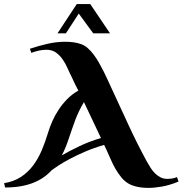

<svg xmlns="http://www.w3.org/2000/svg" viewBox="-22 -913 892 938"><path d="M850.1 -25.9Q805.7 -7.8 769 -1.5Q732.4 4.9 703.1 4.9Q679.7 4.9 662.6 2.2Q645.5 -0.5 633.3 -4.4Q619.1 -8.8 608.9 -14.2Q587.4 -26.4 571.3 -45.9Q555.2 -65.4 542.2 -87.9Q529.3 -110.4 519 -134.3Q508.8 -158.2 499 -179.2L486.8 -205.1Q437.5 -190.9 394.8 -172.6Q352.1 -154.3 318.8 -136.5Q285.6 -118.7 262.9 -103.8Q240.2 -88.9 231 -82Q212.9 -62 190.4 -46.4Q168 -30.8 140.1 -19.8Q112.3 -8.8 78.1 -2.9Q43.9 2.9 2.9 2.9L-2 -18.1Q45.4 -25.9 79.8 -48.3Q114.3 -70.8 139.2 -103.8Q164.1 -136.7 181.6 -178Q199.2 -219.2 212.9 -265.1Q220.7 -291.5 233.6 -320.8Q246.6 -350.1 264.9 -377.7Q283.2 -405.3 306.9 -429.4Q330.6 -453.6 360.8 -470.2Q352.5 -485.8 344.5 -502.2Q336.4 -518.6 329.1 -535.2Q318.8 -554.7 308.6 -578.4Q298.3 -602.1 284.4 -622.3Q270.5 -642.6 251.7 -656.2Q232.9 -669.9 205.1 -669.9Q185.5 -669.9 166.7 -665.5Q147.9 -661.1 130.9 -654.8L124 -674.8Q166.5 -689 210.2 -699Q253.9 -709 296.9 -709Q317.4 -709 337.4 -706.3Q357.4 -703.6 376 -696.8Q392.1 -690.9 407.2 -677.5Q422.4 -664.1 436 -645.8Q449.7 -627.4 461.7 -606.4Q473.6 -585.4 484.1 -564.5Q494.6 -543.5 503.2 -524.7Q511.7 -505.9 518.1 -492.2Q561 -399.9 603.5 -307.4Q646 -214.8 694.8 -125Q703.6 -108.9 713.6 -93.3Q723.6 -77.6 736.1 -65.4Q748.5 -53.2 763.7 -45.9Q778.8 -38.6 797.9 -39.1Q804.7 -39.1 816.7 -40.5Q828.6 -42 842.8 -47.9ZM388.2 -414.1Q375.5 -393.6 365 -371.6Q354.5 -349.6 345.7 -326.9Q336.9 -304.2 329.6 -281.7Q322.3 -259.3 314.9 -238.8Q307.6 -216.3 299.1 -195.1Q290.5 -173.8 279.8 -153.8Q316.4 -175.3 365.7 -198.7Q415 -222.2 471.2 -238.8ZM515.6 -750H433.6L362.8 -846.7L299.8 -750H258.8L353 -893.1H418.9Z"/></svg>

Font: Uncial Antiqua
Style: Regular
Weight: 400
Version: Version 1.000